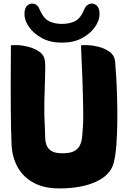

<svg xmlns="http://www.w3.org/2000/svg" viewBox="-20 -1043 717 1076"><path d="M453 -992Q463 -1016 483.5 -1021.5Q504 -1027 521 -1013Q538 -999 538 -964Q538 -929 512.5 -892Q487 -855 440 -829.5Q393 -804 327 -804Q262 -804 215 -829.5Q168 -855 142.5 -892Q117 -929 117 -964Q117 -999 134 -1013Q151 -1027 171.5 -1021.5Q192 -1016 201 -992Q224 -939 255 -924Q286 -909 327 -909Q369 -909 400 -924Q431 -939 453 -992ZM625 -699Q627 -676 630.5 -624.5Q634 -573 636 -506Q638 -439 637.5 -368.5Q637 -298 632.5 -235Q628 -172 617 -130Q599 -61 517 -24Q435 13 311 13Q228 13 170 -18Q112 -49 80.5 -103.5Q49 -158 45 -229Q43 -264 42 -318.5Q41 -373 40.5 -436.5Q40 -500 40 -562Q40 -624 40.5 -675.5Q41 -727 41 -758Q41 -789 41 -789Q52 -791 79.5 -790Q107 -789 137 -781Q171 -773 199.5 -754Q228 -735 232 -699Q235 -669 232.5 -609.5Q230 -550 228.5 -473.5Q227 -397 232 -315Q233 -298 233 -276Q233 -254 239.5 -233Q246 -212 266.5 -198Q287 -184 330 -184Q373 -184 395.5 -196Q418 -208 428 -229Q438 -250 440.5 -278Q443 -306 445 -338Q447 -359 446.5 -400Q446 -441 445 -492Q444 -543 442 -595Q440 -647 438 -691Q436 -735 435 -762Q434 -789 434 -789Q445 -791 472.5 -790Q500 -789 531 -781Q565 -773 593 -753.5Q621 -734 625 -699Z"/></svg>

Font: Potta One
Style: Regular
Weight: 400
Designer: 108,108go
Foundry: Font Zone 108
Version: Version 1.000